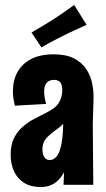

<svg xmlns="http://www.w3.org/2000/svg" viewBox="-20 -745 427 774"><path d="M236 0 240 -85 231 -384Q230 -407 221.5 -415Q213 -423 197 -423Q179 -423 168.5 -411.5Q158 -400 158 -377Q158 -365 160 -352.5Q162 -340 166 -326L40 -319Q36 -334 34 -349Q32 -364 32 -377Q32 -421 50.5 -454.5Q69 -488 105.5 -507Q142 -526 196 -526Q246 -526 277.5 -510Q309 -494 327 -467.5Q345 -441 351.5 -409Q358 -377 357 -345L354 -245L356 0ZM144 9Q104 9 77 -8Q50 -25 36.5 -54.5Q23 -84 23 -122Q23 -161 36 -187.5Q49 -214 70.5 -233Q92 -252 118.5 -266Q145 -280 171 -293Q186 -301 197.5 -309.5Q209 -318 216.5 -329.5Q224 -341 227.5 -354.5Q231 -368 231 -384L286 -349Q281 -314 267.5 -289Q254 -264 236.5 -247Q219 -230 201 -218Q185 -206 173.5 -195Q162 -184 156.5 -171.5Q151 -159 151 -142Q151 -129 154.5 -119.5Q158 -110 164.5 -105Q171 -100 181 -100Q197 -100 209 -115Q221 -130 228 -166Q235 -202 235 -264L280 -312Q280 -245 274 -187Q268 -129 253 -84.5Q238 -40 211.5 -15.5Q185 9 144 9ZM147 -554 107 -614Q121 -622 135 -630.5Q149 -639 163.5 -647.5Q178 -656 192 -665Q207 -675 221.5 -684.5Q236 -694 250.5 -704.5Q265 -715 279 -725L329 -645Q312 -637 295.5 -629.5Q279 -622 263.5 -615Q248 -608 233 -600Q219 -593 204.5 -585.5Q190 -578 176 -570.5Q162 -563 147 -554Z"/></svg>

Font: Truculenta Black
Style: Regular
Weight: 900
Version: Version 1.002